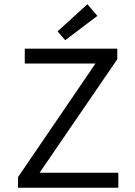

<svg xmlns="http://www.w3.org/2000/svg" viewBox="-20 -887 640 907"><path d="M65 0V-50L431 -587H97V-657H534V-607L167 -71H539V0ZM288 -697 252 -739 393 -867 440 -812Z"/></svg>

Font: Source Code Pro
Style: Regular
Weight: 400
Monospace: yes
Designer: Paul D. Hunt, Teo Tuominen
Foundry: Adobe Systems Incorporated
Version: Version 1.018;hotconv 1.0.116;makeotfexe 2.5.65601